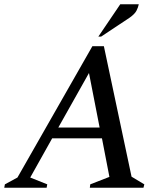

<svg xmlns="http://www.w3.org/2000/svg" viewBox="-40 -882 776 902"><path d="M-20 0 -17 -16 42 -48 394 -665H448L578 -52L638 -16L634 0H382L384 -16L474 -51L439 -232H205L102 -48L182 -16L179 0ZM234 -283H428L378 -539ZM422 -710 525 -862H612Q609 -847 601 -831.5Q593 -816 569 -799L435 -710Z"/></svg>

Font: Spectral SC Medium
Style: Italic
Weight: 500
Italic angle: -10°
Designer: Jean-Baptiste Levee
Foundry: Production Type
Version: Version 2.001